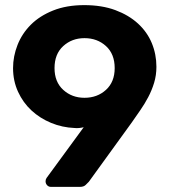

<svg xmlns="http://www.w3.org/2000/svg" viewBox="-20 -730 669 750"><path d="M179 0Q170 0 164 -6.5Q158 -13 158 -22Q158 -29 162 -35L307 -233Q299 -231 289.5 -230Q280 -229 271 -230Q223 -232 179.5 -250Q136 -268 103 -298.5Q70 -329 50.5 -371.5Q31 -414 31 -464Q31 -510 48.5 -554.5Q66 -599 100.5 -633.5Q135 -668 187.5 -689Q240 -710 309 -710Q378 -710 430.5 -690.5Q483 -671 519 -638Q555 -605 573 -561.5Q591 -518 591 -469Q591 -436 582 -406.5Q573 -377 559 -350.5Q545 -324 528 -299.5Q511 -275 495 -252L327 -20Q322 -15 314.5 -7.5Q307 0 292 0ZM310 -348Q360 -348 394 -379Q428 -410 428 -464Q428 -519 394 -550Q360 -581 310 -581Q261 -581 227 -550Q193 -519 193 -464Q193 -410 227 -379Q261 -348 310 -348Z"/></svg>

Font: Fz Rubik SemBd
Style: Regular
Weight: 600
Designer: Hubert and Fischer
Foundry: Hubert and Fischer
Version: Vit hóa bi FontZin.com